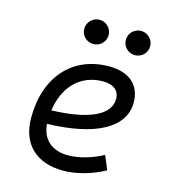

<svg xmlns="http://www.w3.org/2000/svg" viewBox="-110 -818 807 915"><g transform="rotate(15 293.0 -360.0)"><path d="M289.6 -66.9C209 -66.9 159.7 -110.8 154.3 -186C389.2 -191.9 527.3 -264.6 527.3 -390.6C527.3 -476.6 469.2 -527.3 371.1 -527.3C190.4 -527.3 73.7 -397.5 73.7 -194.8C73.7 -66.4 152.3 9.8 285.2 9.8C350.6 9.8 425.8 -11.2 488.8 -46.4L460.4 -114.7C404.8 -84.5 341.8 -66.9 289.6 -66.9ZM157.7 -253.4C174.8 -375.5 251 -450.7 360.8 -450.7C412.6 -450.7 441.9 -426.3 441.9 -385.7C441.9 -305.2 338.9 -258.8 157.7 -253.4ZM268.6 -610.4C301.8 -610.4 328.6 -636.7 328.6 -669.9C328.6 -703.1 301.8 -730 268.6 -730C235.4 -730 208.5 -703.1 208.5 -669.9C208.5 -636.7 235.4 -610.4 268.6 -610.4ZM473.6 -610.4C506.8 -610.4 533.7 -636.7 533.7 -669.9C533.7 -703.1 506.8 -730 473.6 -730C440.4 -730 413.6 -703.1 413.6 -669.9C413.6 -636.7 440.4 -610.4 473.6 -610.4Z"/></g></svg>

Font: Cascadia Code PL SemiLight
Style: Italic
Weight: 350
Italic angle: -10°
Monospace: yes
Designer: Aaron Bell
Foundry: Saja Typeworks
Version: Version 2404.023